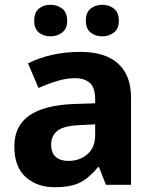

<svg xmlns="http://www.w3.org/2000/svg" viewBox="-20 -773 639 803"><path d="M317 -556Q419 -556 473.5 -507.5Q528 -459 528 -364V0H423L394 -74H390Q354 -30 315.5 -10Q277 10 208 10Q136 10 88 -32Q40 -74 40 -161Q40 -246 102 -289.5Q164 -333 287 -338L378 -341V-358Q378 -407 355.5 -426.5Q333 -446 294 -446Q257 -446 218 -434Q179 -422 141 -405L97 -508Q140 -530 195.5 -543Q251 -556 317 -556ZM321 -250Q249 -248 221.5 -227Q194 -206 194 -168Q194 -133 213.5 -116.5Q233 -100 266 -100Q313 -100 345.5 -128Q378 -156 378 -208V-253ZM123 -686Q123 -721 142.5 -737Q162 -753 192 -753Q219 -753 240 -737Q261 -721 261 -686Q261 -653 240 -637Q219 -621 192 -621Q162 -621 142.5 -637Q123 -653 123 -686ZM339 -686Q339 -721 359 -737Q379 -753 408 -753Q436 -753 456.5 -737Q477 -721 477 -686Q477 -653 456.5 -637Q436 -621 408 -621Q379 -621 359 -637Q339 -653 339 -686Z"/></svg>

Font: Noto Sans Georgian Bold
Style: Regular
Weight: 700
Designer: Monotype Design Team, Akaki Razmadze
Foundry: Google LLC
Version: Version 2.005; ttfautohint (v1.8.4.7-5d5b)